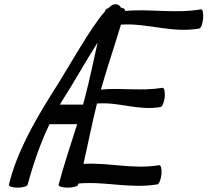

<svg xmlns="http://www.w3.org/2000/svg" viewBox="-20 -847 953 881"><path d="M107 0C132 -93 164 -187 207 -277H334C305 -185 274 -93 249 0C247 8 265 14 290 14C315 14 337 8 339 0C339 -2 340 -4 340 -5C464 -16 575 20 702 -1C710 -2 718 -23 721 -47C723 -72 718 -91 710 -89C588 -69 481 -102 363 -95C384 -187 402 -280 425 -372C527 -380 613 -338 717 -356C725 -357 733 -378 736 -402C738 -427 733 -446 725 -444C627 -428 538 -445 443 -436C471 -535 505 -634 535 -734C659 -742 766 -694 894 -716C902 -717 910 -738 912 -762C914 -787 910 -806 902 -804C780 -784 671 -807 553 -797V-800C555 -805 547 -810 535 -812C533 -815 531 -818 528 -821C517 -831 498 -829 487 -818C484 -816 480 -812 476 -809C469 -807 464 -803 463 -800C463 -798 462 -796 462 -795C394 -720 293 -533 214 -411C131 -278 55 -141 21 0C19 8 37 14 60 14C84 14 105 8 107 0ZM268 -389C317 -465 375 -569 428 -652C409 -568 392 -484 370 -400C367 -389 364 -378 361 -367H255C259 -375 263 -382 268 -389Z"/></svg>

Font: Nupuram Condensed Oblique
Style: Regular
Weight: 400
Width: 3
Designer: Santhosh Thottingal (santhosh.thottingal@gmail.com)
Foundry: SMC
Version: Version 1.000